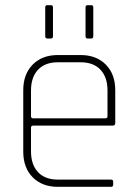

<svg xmlns="http://www.w3.org/2000/svg" viewBox="-20 -723 531 743"><path d="M155 -583V-694Q155 -703 163 -703H177Q185 -703 185 -694V-583Q185 -574 177 -574H163Q155 -574 155 -583ZM311 -583V-694Q311 -703 319 -703H333Q341 -703 341 -694V-583Q341 -574 333 -574H319Q311 -574 311 -583ZM409 0H204Q143 0 106.5 -37Q70 -74 70 -136V-374Q70 -436 106.5 -473Q143 -510 204 -510H292Q353 -510 389.5 -473Q426 -436 426 -374V-247Q426 -237 417 -237H109Q100 -237 100 -229V-137Q100 -86 127 -57Q154 -28 204 -28H409Q418 -28 418 -20V-8Q418 0 409 0ZM109 -265H387Q396 -265 396 -273V-373Q396 -424 369 -453Q342 -482 292 -482H204Q154 -482 127 -453Q100 -424 100 -373V-273Q100 -265 109 -265Z"/></svg>

Font: Rajdhani Light
Style: Regular
Weight: 300
Designer: Satya Rajpurohit, Jyotish Sonowal
Foundry: Indian Type Foundry
Version: Version 1.201;PS 1.0;hotconv 1.0.78;makeotf.lib2.5.61930; tt